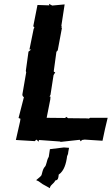

<svg xmlns="http://www.w3.org/2000/svg" viewBox="-20 -735 583 1004"><path d="M105 -227 77 -118 87 -114 85 -100 63 -3 162 3 170 -5 183 6V-3L294 5L297 7L397 -4L402 4L409 -3L423 -5L516 1L529 -60L543 -119H451L445 -115L435 -116L336 -117L326 -124L321 -118L224 -119L243 -215L244 -230H239L244 -239L260 -342L269 -357L263 -359L261 -362L275 -464L282 -472L304 -590L297 -594L303 -593L301 -601L318 -712L253 -706L236 -715L238 -707L176 -709L154 -598L160 -591L156 -584L134 -476H143L129 -465L115 -364L117 -357L97 -241C97 -234 100 -230 105 -227ZM169 207 182 213 203 228 241 249C241 233 262 226 269 209C284 206 285 198 287 178C315 159 326 121 331 81C331 81 337 71 337 60L341 38L314 36L241 45L235 85C222 106 225 129 212 140C204 150 201 167 197 181C192 189 184 194 169 207Z"/></svg>

Font: Asimov Print
Style: DIt
Weight: 250
Width: 0
Designer: Google
Version: Version 2.000980: 2014